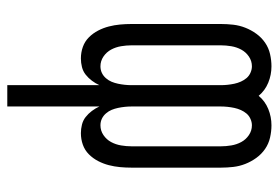

<svg xmlns="http://www.w3.org/2000/svg" viewBox="-142 -426 783 540"><g transform="rotate(90 250.0 -156.5)"><path d="M220 215V-44Q215 -33 207.5 -23Q200 -13 190.5 -5.5Q181 2 169 5Q157 8 145 8Q128 8 112.5 2.5Q97 -3 85.5 -14.5Q74 -26 66.5 -40.5Q59 -55 55 -70.5Q51 -86 49.5 -102Q48 -118 48 -134V-386Q48 -403 50 -420.5Q52 -438 58.5 -454.5Q65 -471 75.5 -485.5Q86 -500 100.5 -510Q115 -520 132.5 -524Q150 -528 167 -528Q191 -528 213 -519Q235 -510 250 -492Q265 -510 287 -519Q309 -528 333 -528Q350 -528 367.5 -524Q385 -520 399.5 -510Q414 -500 424.5 -485.5Q435 -471 441.5 -454.5Q448 -438 450 -420.5Q452 -403 452 -386V-134Q452 -118 450.5 -102Q449 -86 445 -70.5Q441 -55 433.5 -40.5Q426 -26 414.5 -14.5Q403 -3 387.5 2.5Q372 8 355 8Q343 8 331 5Q319 2 309.5 -5.5Q300 -13 292.5 -23Q285 -33 280 -44V215ZM167 -47Q177 -47 185.5 -51Q194 -55 200.5 -62.5Q207 -70 210.5 -78.5Q214 -87 216 -96.5Q218 -106 219 -115.5Q220 -125 220 -134V-386Q220 -395 219 -404.5Q218 -414 216 -423.5Q214 -433 210 -442Q206 -451 200 -458Q194 -465 185 -469Q176 -473 167 -473Q152 -473 139.5 -464.5Q127 -456 120 -443Q113 -430 110.5 -415Q108 -400 108 -386V-134Q108 -120 110.5 -105Q113 -90 120 -77Q127 -64 139.5 -55.5Q152 -47 167 -47ZM333 -47Q348 -47 360.5 -55.5Q373 -64 380 -77Q387 -90 389.5 -105Q392 -120 392 -134V-386Q392 -400 389.5 -415Q387 -430 380 -443Q373 -456 360.5 -464.5Q348 -473 333 -473Q324 -473 315 -469Q306 -465 300 -458Q294 -451 290 -442Q286 -433 284 -423.5Q282 -414 281 -404.5Q280 -395 280 -386V-134Q280 -125 281 -115.5Q282 -106 284 -96.5Q286 -87 289.5 -78.5Q293 -70 299.5 -62.5Q306 -55 314.5 -51Q323 -47 333 -47Z"/></g></svg>

Font: Iosevka SS18 Light
Style: Regular
Weight: 300
Monospace: yes
Designer: Belleve Invis
Foundry: Belleve Invis
Version: Version 25.1.1; ttfautohint (v1.8.4)